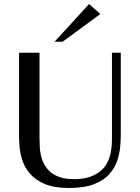

<svg xmlns="http://www.w3.org/2000/svg" viewBox="-20 -925 697 957"><path d="M323 12Q249 12 202 -8.5Q155 -29 128.5 -60.5Q102 -92 91 -127.5Q80 -163 77.5 -194Q75 -225 75 -243V-662H177V-235Q177 -216 178.5 -189.5Q180 -163 188 -136Q196 -109 214.5 -85Q233 -61 266 -46.5Q299 -32 351 -32Q437 -32 487.5 -78Q538 -124 538 -232V-662H582V-256Q582 -232 579.5 -198Q577 -164 565.5 -127.5Q554 -91 526.5 -59Q499 -27 450 -7.5Q401 12 323 12ZM252 -717 424 -905 480 -855 292 -717Z"/></svg>

Font: Belleza
Style: Regular
Weight: 400
Designer: Eduardo Rodriguez Tunni
Foundry: Eduardo Rodriguez Tunni
Version: Version 1.003; ttfautohint (v1.8.4.7-5d5b)